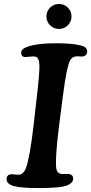

<svg xmlns="http://www.w3.org/2000/svg" viewBox="-20 -928 455 957"><path d="M229.7 -802Q211.4 -820.3 211.4 -846.2Q211.4 -872.1 229.7 -890.1Q248 -908.2 273.9 -908.2Q299.8 -908.2 318.1 -890.1Q336.4 -872.1 336.4 -846.2Q336.4 -820.3 318.1 -802Q299.8 -783.7 273.9 -783.7Q248 -783.7 229.7 -802ZM147.5 -304.2 163.6 -445.8Q177.2 -560.5 176.5 -601.6Q175.8 -642.6 155.3 -646Q145 -647.5 125.5 -645.3Q106 -643.1 101.6 -644Q85.4 -646.5 85.4 -665.5Q85.4 -684.6 118.2 -695.3Q166.5 -712.4 257.3 -712.4Q342.3 -712.4 380.4 -701.7Q414.6 -695.3 414.6 -670.9Q414.6 -651.9 395 -647Q389.2 -645.5 373.8 -647Q358.4 -648.4 349.6 -645Q337.4 -641.1 329.3 -626.7Q321.3 -612.3 312.5 -570.6Q303.7 -528.8 293.5 -449.7L274.4 -301.3Q264.2 -224.6 260.5 -162.4Q256.8 -100.1 261.7 -82.5Q266.1 -65.9 280.8 -62Q291 -60.1 304.7 -60.8Q318.4 -61.5 325.2 -60.5Q344.7 -56.6 344.7 -37.6Q344.7 -23.4 331.8 -13.7Q318.8 -3.9 297.9 1Q259.8 9.3 174.3 9.3Q87.9 9.3 53.2 0.5Q12.7 -9.3 12.7 -35.6Q12.7 -53.7 29.3 -58.6Q36.6 -60.5 53.2 -58.3Q69.8 -56.2 78.6 -57.6Q98.1 -62 108.9 -89.4Q128.4 -140.1 147.5 -304.2Z"/></svg>

Font: Cooper* SemiBold
Style: Italic
Weight: 600
Italic angle: -7°
Designer: Owen Earl
Foundry: indestructible type*
Version: Version 0.001